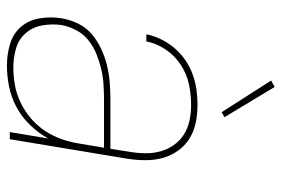

<svg xmlns="http://www.w3.org/2000/svg" viewBox="-146 -638 793 540"><g transform="rotate(90 250.0 -368.5)"><path d="M165 8Q133 8 103.5 -1Q74 -10 55.5 -32Q37 -54 32 -84.5Q27 -115 32 -146Q36 -170 47 -192.5Q58 -215 77 -231Q96 -247 119 -257.5Q142 -268 165 -273.5Q188 -279 211.5 -281Q235 -283 258 -283H399L407 -334Q411 -357 411.5 -379.5Q412 -402 406.5 -422.5Q401 -443 389 -460.5Q377 -478 359 -489.5Q341 -501 319.5 -505.5Q298 -510 275 -510Q247 -510 218 -504Q189 -498 163 -481Q137 -464 119.5 -438Q102 -412 97 -384H77Q81 -405 91 -425.5Q101 -446 116 -463.5Q131 -481 150 -494Q169 -507 190 -514.5Q211 -522 232.5 -525Q254 -528 275 -528Q301 -528 325.5 -523Q350 -518 370 -505.5Q390 -493 404 -473.5Q418 -454 424.5 -431Q431 -408 431 -382.5Q431 -357 427 -331L372 0H352L370 -108Q355 -81 332.5 -57.5Q310 -34 282 -19Q254 -4 224 2Q194 8 165 8ZM171 -10Q195 -10 220 -14.5Q245 -19 269 -30.5Q293 -42 313.5 -59.5Q334 -77 348.5 -99Q363 -121 371.5 -145Q380 -169 384 -194L396 -265H258Q238 -265 216.5 -263.5Q195 -262 174 -257Q153 -252 132 -243.5Q111 -235 93.5 -221Q76 -207 65.5 -187Q55 -167 51 -146Q47 -118 52 -91Q57 -64 74 -44.5Q91 -25 117 -17.5Q143 -10 171 -10ZM296 -596 207 -735 225 -745 310 -604Z"/></g></svg>

Font: Iosevka SS04 Thin
Style: Italic
Weight: 100
Italic angle: -9°
Monospace: yes
Designer: Belleve Invis
Foundry: Belleve Invis
Version: Version 19.0.0; ttfautohint (v1.8.4)